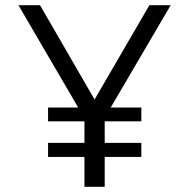

<svg xmlns="http://www.w3.org/2000/svg" viewBox="-20 -719 728 739"><path d="M305 -115H165V-169H305V-252H165V-305H281L51 -699H134L344 -336L555 -699H637L406 -305H524V-252H383V-169H524V-115H383V0H305Z"/></svg>

Font: Prompt Light
Style: Regular
Weight: 300
Designer: Katatrad Team
Foundry: CadsonDemak
Version: Version 1.001